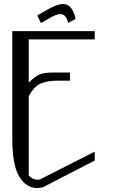

<svg xmlns="http://www.w3.org/2000/svg" viewBox="-20 -949 602 969"><path d="M186.5 -833 168 -871.1Q192.4 -884.7 213.9 -897.4Q235.4 -910.1 258.3 -919.4Q281.2 -928.7 297.9 -928.7Q345.7 -928.7 361.3 -853.5L324.2 -833Q313.5 -877.9 284.2 -877.9Q271.5 -877.9 255.4 -870.6Q239.3 -863.3 218.3 -850.6Q197.3 -837.9 186.5 -833ZM458 -792V-750H125V-532.2Q159.2 -565.4 181.6 -574.2Q204.1 -583 250 -583H333V-542H272.5Q217.8 -542 184.1 -526.9Q150.4 -511.7 125 -462.9V-63.5Q145.5 -42 167 -42Q176.8 -42 180.7 -43L458 -183.6V-138.7L196.3 -3.9Q176.8 0 167 0Q110.4 0 75.2 -61.5Q42 -118.2 42 -252.9V-792Z"/></svg>

Font: wanta
Style: Medium
Weight: 500
Version: Version 0.91